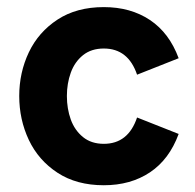

<svg xmlns="http://www.w3.org/2000/svg" viewBox="-20 -524 564 554"><path d="M35.5 -247Q35.5 -314.5 63.2 -373Q91 -431.5 146 -467.5Q201 -503.5 279.5 -503.5Q357 -503.5 412.8 -466.2Q468.5 -429 495.5 -356L375.5 -308.5Q350 -384 279.5 -384Q243.5 -384 219.5 -364.8Q195.5 -345.5 184.2 -314.2Q173 -283 173 -247Q173 -210.5 184.2 -179.2Q195.5 -148 219.5 -128.5Q243.5 -109 279.5 -109Q350 -109 375.5 -185L495.5 -137.5Q468.5 -64 412.8 -26.8Q357 10.5 279.5 10.5Q201 10.5 146 -25.5Q91 -61.5 63.2 -120.2Q35.5 -179 35.5 -247Z"/></svg>

Font: HK Grotesk ExtraBold
Style: Regular
Weight: 800
Designer: Alfredo Marco Pradil
Foundry: Hanken Design Co.
Version: Version 3.001